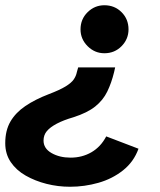

<svg xmlns="http://www.w3.org/2000/svg" viewBox="-52 -530 609 732"><path d="M215 182Q169 182 125.5 171Q82 160 46 139.5Q10 119 -11 88Q-32 57 -32 16Q-32 -33 -12 -67Q8 -101 45 -126Q82 -151 134 -171Q176 -187 198 -200.5Q220 -214 229 -227Q238 -240 241 -255L246 -273H387L383 -255Q373 -214 357 -181Q341 -148 311 -124Q281 -100 228 -83Q190 -72 164.5 -58.5Q139 -45 126.5 -30Q114 -15 114 6Q114 36 144.5 53.5Q175 71 217 71Q261 71 296.5 50.5Q332 30 353 -10L476 37Q458 87 417 119.5Q376 152 323 167Q270 182 215 182ZM346 -327Q309 -327 282 -354Q255 -381 255 -418Q255 -457 282 -483.5Q309 -510 346 -510Q385 -510 411.5 -483.5Q438 -457 438 -418Q438 -381 411.5 -354Q385 -327 346 -327Z"/></svg>

Font: Atkinson Hyperlegible Next
Style: Bold Italic
Weight: 700
Italic angle: -12°
Designer: Elliott Scott, Megan Eiswerth, Linus Boman, Theodore Petrosky, Letters from Sweden
Foundry: Applied Design Works, Letters from Sweden
Version: Version 2.001